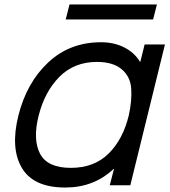

<svg xmlns="http://www.w3.org/2000/svg" viewBox="-20 -829 761 859"><path d="M556 -312Q571 -380 567 -433.5Q563 -487 524 -519.5Q485 -552 414 -552Q312 -552 246 -485.5Q180 -419 153 -312Q126 -205 159 -141.5Q192 -78 297 -78Q401 -78 465.5 -141.5Q530 -205 556 -312ZM718 -630 563 0H471L490 -73H488Q400 10 272 10Q130 10 78 -77.5Q26 -165 62 -311Q99 -459 195.5 -549.5Q292 -640 432 -640Q491 -640 536.5 -616.5Q582 -593 606 -553H608L627 -630ZM682 -809 665 -742H274L291 -809Z"/></svg>

Font: Sinkin Sans 400 Italic
Style: Italic
Weight: 400
Italic angle: -112°
Designer: Keith Bates
Foundry: K-Type
Version: Sinkin Sans (version 1.0)  by Keith Bates   •   © 2014   www